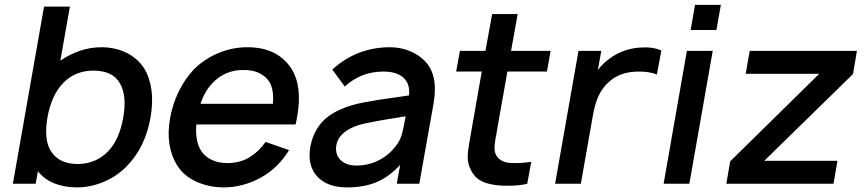

<svg xmlns="http://www.w3.org/2000/svg" viewBox="-20 -778 3661 813"><path d="M617.5 -281Q595 -154 517.5 -75Q496.5 -53 471.5 -36.2Q446.5 -19.5 419.2 -8Q392 3.5 363.2 9.5Q334.5 15.5 306 15.5Q253 15.5 210.2 -1.5Q167.5 -18.5 140.5 -53L131 0H34.5L166.5 -750H276L235.5 -521Q274.5 -548 318.8 -563Q363 -578 409.5 -578Q438.5 -578 465.5 -572Q492.5 -566 515.8 -554.5Q539 -543 558 -526.2Q577 -509.5 590.5 -488.5Q639 -407.5 617.5 -281ZM502 -281Q517.5 -371 489.5 -422Q460 -479 375 -479Q338.5 -479 306.5 -466.5Q274.5 -454 249 -428Q198.5 -377.5 181 -281Q173 -237 176.5 -198.8Q180 -160.5 198 -134.5Q232.5 -83.5 309.5 -83.5Q347 -83.5 381.5 -98Q416 -112.5 441.5 -141.5Q485.5 -189 502 -281Z M829 -143.5Q845 -116.5 874.5 -102Q904 -87.5 941.5 -87.5Q999 -87.5 1040.5 -114.5Q1078 -138.5 1104.5 -177L1204 -142.5Q1182.5 -106.5 1151.8 -76.2Q1121 -46 1084.5 -26Q1048.5 -6 1008.2 4.8Q968 15.5 929 15.5Q865 15.5 812 -8.5Q758.5 -32.5 730.5 -77Q679.5 -159 700 -276Q710.5 -336.5 736.5 -390Q762.5 -443.5 802 -485.5Q848.5 -530.5 906.8 -554.2Q965 -578 1028 -578Q1153 -578 1212.5 -489.5Q1261.5 -414 1238.5 -285.5Q1236.5 -274 1234.8 -265.2Q1233 -256.5 1231.5 -251H811.5Q805.5 -186 829 -143.5ZM879.5 -426Q846.5 -391.5 829 -338.5H1135.5Q1140.5 -396 1122 -429Q1106.5 -455 1077.2 -468.8Q1048 -482.5 1010.5 -481.5Q976 -482.5 941.2 -468.8Q906.5 -455 879.5 -426Z M1660 0 1674.5 -80Q1626 -27.5 1572.5 -6Q1520 15.5 1449.5 15.5Q1365.5 15.5 1323 -31Q1280.5 -78 1294 -156Q1304.5 -211.5 1334.8 -250.5Q1365 -289.5 1421.5 -314.5Q1463.5 -333.5 1519 -344Q1575 -355 1661 -366.5L1712 -374Q1717 -423.5 1688.2 -449.2Q1659.5 -475 1603.5 -475Q1508.5 -475 1440 -411.5L1387 -483.5Q1491 -578 1631.5 -578Q1675 -578 1713.5 -562.5Q1752 -547 1777.5 -521Q1837 -462.5 1816 -340.5L1755.5 0ZM1697.5 -285.5Q1651 -278.5 1608 -271Q1565 -263.5 1524.5 -255Q1500.5 -250 1480 -241.8Q1459.5 -233.5 1443.8 -222Q1428 -210.5 1417.8 -196Q1407.5 -181.5 1404.5 -164.5Q1397.5 -126 1421 -101.5Q1445 -77 1489 -77Q1539 -77 1582.2 -98.5Q1625.5 -120 1654.5 -157.5Q1673.5 -181 1681 -208Q1689.5 -236.5 1697.5 -285.5Z M2084.5 -227Q2084 -219.5 2078.5 -193Q2074 -167.5 2074 -152Q2074 -136.5 2078.5 -126Q2085.5 -109.5 2100.8 -100Q2116 -90.5 2135.5 -88.5Q2140.5 -88 2147.8 -87.8Q2155 -87.5 2165 -87.5Q2180 -87.5 2196 -88.8Q2212 -90 2229.5 -92.5L2212.5 0Q2181 8.5 2129.5 8.5Q2090.5 8.5 2069 4Q2030 -2 2006.8 -18.2Q1983.5 -34.5 1970 -66.5Q1960.5 -88.5 1960.5 -112.5Q1960.5 -136.5 1967 -172L1975.5 -221L2020 -475H1911.5L1927.5 -562.5H2035.5L2064 -718.5H2172L2144 -562.5H2311.5L2296 -475H2128.5Z M2780.5 -564.5 2761.5 -462.5Q2731.5 -475 2685.5 -475Q2608 -475 2562.5 -434.5Q2546.5 -421.5 2535 -406.2Q2523.5 -391 2514.8 -372.5Q2506 -354 2500 -332Q2494 -310 2489.5 -283.5L2439.5 0H2330.5L2429.5 -562.5H2526L2511.5 -481.5Q2536 -514.5 2575 -539.5Q2630.5 -574.5 2698 -577Q2743 -580 2780.5 -564.5Z M3032.5 -757.5 3013.5 -651H2904.5L2923 -757.5ZM2998 -562.5 2899 0H2790L2888.5 -562.5Z M3509.5 0H3055.5L3072 -95L3449 -465.5H3137.5L3154.5 -562.5H3608.5L3592 -464.5L3216 -97H3526Z"/></svg>

Font: Russisch Sans SemiBold
Style: Italic
Weight: 600
Width: 4
Italic angle: -10°
Designer: Michael Sharanda (font) & Cristiano Sobral (main changes)
Foundry: Michael Sharanda
Version: Version 2.00;September 8, 2020;FontCreator 13.0.0.2681 64-bi